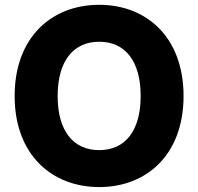

<svg xmlns="http://www.w3.org/2000/svg" viewBox="-20 -757 813 787"><path d="M386.7 9.8C581.5 9.8 732.4 -123.5 732.4 -363.3C732.4 -603.5 581.5 -737.3 386.7 -737.3C190.9 -737.3 40 -603.5 40 -363.3C40 -124.5 190.9 9.8 386.7 9.8ZM386.7 -141.6C280.8 -141.6 216.3 -219.7 216.3 -363.3C216.3 -507.3 280.8 -585.9 386.7 -585.9C492.2 -585.9 556.6 -507.8 556.6 -363.3C556.6 -219.7 492.2 -141.6 386.7 -141.6Z"/></svg>

Font: Inter ExtraBold
Style: Regular
Weight: 800
Designer: Rasmus Andersson
Foundry: rsms
Version: Version 4.001;git-9221beed3